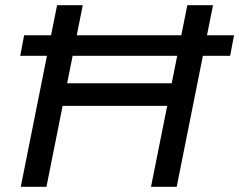

<svg xmlns="http://www.w3.org/2000/svg" viewBox="-20 -720 922 740"><path d="M702 -700H801L661 0H562ZM159 0H60L200 -700H299ZM633 -312H214L231 -399H651ZM58 -505 73 -584H882L867 -505Z"/></svg>

Font: Montserrat Thin Medium
Style: Italic
Weight: 500
Italic angle: -11.3°
Version: Version 9.000